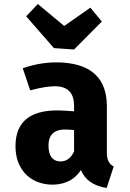

<svg xmlns="http://www.w3.org/2000/svg" viewBox="-20 -904 644 954"><path d="M486 -797 348 -658 248 -665 110 -823 168 -884 299 -775 429 -866ZM511 -144Q511 -93 545 -77L510 30Q413 15 382 -59Q354 -17 312 0Q274 16 226 13Q148 7 102 -45Q57 -97 57 -178Q57 -371 303 -354L348 -351V-378Q348 -469 265 -475Q214 -478 130 -455L93 -565Q194 -600 294 -593Q511 -577 511 -376ZM348 -151V-258L318 -260Q221 -267 221 -181Q221 -106 276 -102Q323 -99 348 -151Z"/></svg>

Font: Xiangcui Wave Sans Xiangcui Wave Sans
Style: Regular
Weight: 800
Width: 3
Version: Version 0.920;March 28, 2024;FontCreator 14.0.0.2814 64-bit